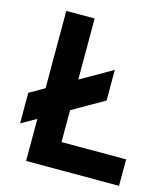

<svg xmlns="http://www.w3.org/2000/svg" viewBox="-108 -805 777 890"><g transform="rotate(15 280.5 -360.0)"><path d="M546 -127H236V-280L388 -367V-514L236 -427V-720H100V-349L28 -307.5V-161L100 -202V0H546Z"/></g></svg>

Font: Eudonet ExtraBold
Style: Regular
Weight: 800
Designer: Mikhail Sharanda
Foundry: Mikhail Sharanda
Version: Version 4.503;Glyphs 3.1.2 (3151)